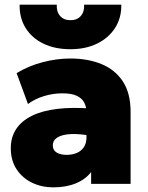

<svg xmlns="http://www.w3.org/2000/svg" viewBox="-20 -792 638 827"><path d="M209.5 15Q159.5 15 118 -5Q76.5 -25 51.5 -62.8Q26.5 -100.5 26.5 -154Q26.5 -200.5 49.2 -235.5Q72 -270.5 116.5 -292.8Q161 -315 226.8 -323Q292.5 -331 378.5 -324L379.5 -205Q345.5 -212.5 314.5 -214.2Q283.5 -216 259.5 -211.5Q235.5 -207 221.5 -195.8Q207.5 -184.5 207.5 -165.5Q207.5 -145 224 -135Q240.5 -125 267 -125Q291 -125 310.2 -133Q329.5 -141 341 -157.8Q352.5 -174.5 352.5 -201V-307Q352.5 -331 343 -349.8Q333.5 -368.5 311 -379.2Q288.5 -390 248.5 -390Q208.5 -390 169.2 -378Q130 -366 100.5 -344L51.5 -477Q103.5 -508.5 164 -524.2Q224.5 -540 283.5 -540Q358 -540 416.5 -516.2Q475 -492.5 508.8 -441.8Q542.5 -391 542.5 -310V0H372.5V-51Q348.5 -19.5 306.5 -2.2Q264.5 15 209.5 15ZM283.5 -580Q216.5 -580 167 -604Q117.5 -628 90.5 -671.2Q63.5 -714.5 64.5 -772H224.5Q223 -741.5 239 -723.2Q255 -705 283.5 -705Q312 -705 328 -723.2Q344 -741.5 342.5 -772H502.5Q503.5 -715.5 476 -672.2Q448.5 -629 398.8 -604.5Q349 -580 283.5 -580Z"/></svg>

Font: Geologica Cursive Black
Style: Regular
Weight: 900
Designer: Sindre Bremnes, Frode Helland
Foundry: Monokrom Skriftforlag AS
Version: Version 1.010;gftools[0.9.28]